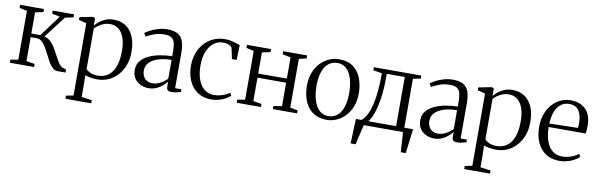

<svg xmlns="http://www.w3.org/2000/svg" viewBox="-50 -1007 5303 1706"><g transform="rotate(10 2601.0 -154.0)"><path d="M25 0V-27.5L94.5 -40V-479.5L26 -495V-522.5H240.5V-495L168 -479.5V-289H249.5L391 -479.5L319.5 -495V-522.5H512V-495L438 -479.5L287 -282.5Q321.5 -275 346.5 -250Q371.5 -225 390.5 -192Q409.5 -159 426.2 -125.8Q443 -92.5 460.2 -68Q477.5 -43.5 499 -36.5L527 -27.5V0H455.5Q430 0 410 -18.5Q390 -37 373 -66.2Q356 -95.5 340.2 -128Q324.5 -160.5 307.2 -189.8Q290 -219 269.5 -237.5Q249 -256 223 -256H168V-40L243.5 -27.5V0Z M567 229.5V201.5L633 188.5V-463.5L564 -481V-506.5L674.5 -528.5H690L702 -518.5V-454Q714 -469.5 736.8 -489Q759.5 -508.5 793 -523Q826.5 -537.5 870 -537.5Q929 -537.5 975 -509Q1021 -480.5 1047 -423Q1073 -365.5 1073 -279Q1073 -217.5 1054 -164.8Q1035 -112 1000.2 -72.5Q965.5 -33 918.5 -11Q871.5 11 816 11Q782.5 11 751.5 5.2Q720.5 -0.5 704.5 -7.5L706.5 80.5V188.5L799.5 201.5V229.5ZM813.5 -22.5Q867.5 -22.5 906.5 -50.2Q945.5 -78 966.8 -133.8Q988 -189.5 988 -272.5Q988 -330 977.2 -371.5Q966.5 -413 947 -440Q927.5 -467 901.5 -480Q875.5 -493 845.5 -493Q813 -493 785.8 -482.2Q758.5 -471.5 738.2 -456.2Q718 -441 706.5 -428.5V-62.5Q716 -50.5 743.8 -36.5Q771.5 -22.5 813.5 -22.5Z M1277.5 8.5Q1241 8.5 1207 -6.2Q1173 -21 1151 -51.8Q1129 -82.5 1129 -131Q1129 -179.5 1157.2 -213Q1185.5 -246.5 1231.2 -267.2Q1277 -288 1331 -297.5Q1385 -307 1436 -307.5V-355.5Q1436 -399 1428.2 -427.8Q1420.5 -456.5 1399.2 -471.2Q1378 -486 1337 -486Q1284.5 -486 1242.8 -470.5Q1201 -455 1171.5 -438L1155 -467.5Q1170 -479.5 1200 -495.5Q1230 -511.5 1269.8 -523.5Q1309.5 -535.5 1353.5 -535.5Q1412.5 -535.5 1446.8 -515.8Q1481 -496 1495.8 -456Q1510.5 -416 1510.5 -354.5V-32.5H1567V-8Q1556.5 -5 1543 -1.5Q1529.5 2 1514.8 4.5Q1500 7 1484.5 7Q1462.5 7 1451 -1.5Q1439.5 -10 1439.5 -34.5V-79.5Q1429.5 -65.5 1407 -44.5Q1384.5 -23.5 1351.8 -7.5Q1319 8.5 1277.5 8.5ZM1301 -40Q1339.5 -40 1373.2 -58Q1407 -76 1436 -104.5V-274Q1370.5 -274 1319.2 -258.2Q1268 -242.5 1238.8 -212.8Q1209.5 -183 1209.5 -140.5Q1209.5 -107.5 1222 -85Q1234.5 -62.5 1255.5 -51.2Q1276.5 -40 1301 -40Z M1845.5 11Q1772 11 1720.2 -23Q1668.5 -57 1641.5 -117.5Q1614.5 -178 1614.5 -256Q1614.5 -313.5 1632.2 -364.5Q1650 -415.5 1684.2 -454.8Q1718.5 -494 1767 -516.2Q1815.5 -538.5 1876.5 -538.5Q1904 -538.5 1930.5 -532.5Q1957 -526.5 1978 -519.5Q1999 -512.5 2009.5 -508.5L2005.5 -374.5H1963L1942.5 -470.5Q1941.5 -476.5 1932 -484.8Q1922.5 -493 1904 -499.2Q1885.5 -505.5 1857 -505.5Q1814.5 -505.5 1778 -478Q1741.5 -450.5 1719.5 -399Q1697.5 -347.5 1697.5 -275Q1697 -217.5 1708.5 -172.2Q1720 -127 1741.2 -96Q1762.5 -65 1792.5 -48.8Q1822.5 -32.5 1860 -32.5Q1888.5 -32.5 1915.5 -39.2Q1942.5 -46 1964.5 -56.2Q1986.5 -66.5 2000.5 -77L2013 -53Q1996 -36 1968.8 -21.2Q1941.5 -6.5 1909.8 2.2Q1878 11 1845.5 11Z M2072 0V-27.5L2141 -40V-479.5L2073 -495V-522.5H2289.5V-495L2215 -479.5V-288.5H2473.5V-479.5L2399 -495V-522.5H2615V-495L2548 -479.5V-40L2616.5 -27.5V0H2398V-27.5L2473.5 -40V-251.5H2215V-40L2291 -27.5V0Z M2660 -259.5Q2660 -326 2680.5 -377.8Q2701 -429.5 2735.8 -465.5Q2770.5 -501.5 2813 -520Q2855.5 -538.5 2900 -538.5Q2983 -538.5 3032.5 -500.5Q3082 -462.5 3104 -401Q3126 -339.5 3126 -268.5Q3126 -202.5 3105.5 -150.5Q3085 -98.5 3050.5 -62.5Q3016 -26.5 2973.5 -7.8Q2931 11 2887 11Q2825 11 2781.5 -11.2Q2738 -33.5 2711.2 -71.5Q2684.5 -109.5 2672.2 -158Q2660 -206.5 2660 -259.5ZM2893 -24.5Q2939.5 -24.5 2972.8 -51.2Q3006 -78 3023.8 -130.2Q3041.5 -182.5 3041.5 -259.5Q3041.5 -305.5 3033.5 -349Q3025.5 -392.5 3008 -427.5Q2990.5 -462.5 2962.5 -483Q2934.5 -503.5 2894 -503.5Q2847.5 -503.5 2813.8 -477Q2780 -450.5 2762 -398.2Q2744 -346 2744 -268.5Q2744 -222 2752.5 -178.2Q2761 -134.5 2778.8 -99.8Q2796.5 -65 2824.8 -44.8Q2853 -24.5 2893 -24.5Z M3177.5 0V-38L3189.5 -41.5Q3216 -61 3236 -99.5Q3256 -138 3269.8 -193.8Q3283.5 -249.5 3290.2 -321.8Q3297 -394 3297 -481.5L3217.5 -495V-522.5H3645V-495L3577 -481.5V0ZM3251 -41H3503V-484.5H3340.5V-441.5Q3340.5 -367.5 3333.2 -302.8Q3326 -238 3313.5 -185.5Q3301 -133 3285 -96Q3269 -59 3251 -41ZM3131.5 180Q3133 144.5 3134.2 108Q3135.5 71.5 3137 33.8Q3138.5 -4 3140 -42H3262.5L3220 -4.5Q3216 10 3210.5 33Q3205 56 3198.8 83Q3192.5 110 3186.5 135.2Q3180.5 160.5 3176.5 180ZM3584 180Q3582 156.5 3580.5 131.5Q3579 106.5 3577.8 82.2Q3576.5 58 3575 36.5Q3573.5 15 3571.5 -1L3534 -40H3656Q3653.5 -19 3650.8 3Q3648 25 3645.5 47.5Q3643 70 3640 92.5Q3637 115 3634 137Q3631 159 3628.5 180Z M3853.5 8.5Q3817 8.5 3783 -6.2Q3749 -21 3727 -51.8Q3705 -82.5 3705 -131Q3705 -179.5 3733.2 -213Q3761.5 -246.5 3807.2 -267.2Q3853 -288 3907 -297.5Q3961 -307 4012 -307.5V-355.5Q4012 -399 4004.2 -427.8Q3996.5 -456.5 3975.2 -471.2Q3954 -486 3913 -486Q3860.5 -486 3818.8 -470.5Q3777 -455 3747.5 -438L3731 -467.5Q3746 -479.5 3776 -495.5Q3806 -511.5 3845.8 -523.5Q3885.5 -535.5 3929.5 -535.5Q3988.5 -535.5 4022.8 -515.8Q4057 -496 4071.8 -456Q4086.5 -416 4086.5 -354.5V-32.5H4143V-8Q4132.5 -5 4119 -1.5Q4105.5 2 4090.8 4.5Q4076 7 4060.5 7Q4038.5 7 4027 -1.5Q4015.5 -10 4015.5 -34.5V-79.5Q4005.5 -65.5 3983 -44.5Q3960.5 -23.5 3927.8 -7.5Q3895 8.5 3853.5 8.5ZM3877 -40Q3915.5 -40 3949.2 -58Q3983 -76 4012 -104.5V-274Q3946.5 -274 3895.2 -258.2Q3844 -242.5 3814.8 -212.8Q3785.5 -183 3785.5 -140.5Q3785.5 -107.5 3798 -85Q3810.5 -62.5 3831.5 -51.2Q3852.5 -40 3877 -40Z M4165 229.5V201.5L4231 188.5V-463.5L4162 -481V-506.5L4272.5 -528.5H4288L4300 -518.5V-454Q4312 -469.5 4334.8 -489Q4357.5 -508.5 4391 -523Q4424.5 -537.5 4468 -537.5Q4527 -537.5 4573 -509Q4619 -480.5 4645 -423Q4671 -365.5 4671 -279Q4671 -217.5 4652 -164.8Q4633 -112 4598.2 -72.5Q4563.5 -33 4516.5 -11Q4469.5 11 4414 11Q4380.5 11 4349.5 5.2Q4318.5 -0.5 4302.5 -7.5L4304.5 80.5V188.5L4397.5 201.5V229.5ZM4411.5 -22.5Q4465.5 -22.5 4504.5 -50.2Q4543.5 -78 4564.8 -133.8Q4586 -189.5 4586 -272.5Q4586 -330 4575.2 -371.5Q4564.5 -413 4545 -440Q4525.5 -467 4499.5 -480Q4473.5 -493 4443.5 -493Q4411 -493 4383.8 -482.2Q4356.5 -471.5 4336.2 -456.2Q4316 -441 4304.5 -428.5V-62.5Q4314 -50.5 4341.8 -36.5Q4369.5 -22.5 4411.5 -22.5Z M4986 11Q4912.5 11 4861.2 -22.2Q4810 -55.5 4782.8 -115.5Q4755.5 -175.5 4755.5 -257Q4755.5 -323 4775.2 -374.8Q4795 -426.5 4828.2 -462.8Q4861.5 -499 4903.5 -518Q4945.5 -537 4990.5 -537Q5076 -537 5126 -489Q5176 -441 5178 -348.5Q5178.5 -319.5 5177 -301.2Q5175.5 -283 5172.5 -269H4839Q4839 -223.5 4848 -180.8Q4857 -138 4876.5 -104.5Q4896 -71 4927 -51.2Q4958 -31.5 5001.5 -31.5Q5044.5 -31.5 5085 -47Q5125.5 -62.5 5148 -81.5L5160.5 -55Q5142 -37 5114.2 -22Q5086.5 -7 5053.2 2Q5020 11 4986 11ZM4839.5 -300.5 5096.5 -306Q5098.5 -316 5099 -327.5Q5099.5 -339 5099.5 -349Q5099.5 -419 5072.2 -460.8Q5045 -502.5 4984.5 -502.5Q4949.5 -502.5 4922.8 -487Q4896 -471.5 4878 -444Q4860 -416.5 4850.5 -379.8Q4841 -343 4839.5 -300.5Z"/></g></svg>

Font: Merriweather 96pt Light
Style: Regular
Weight: 300
Version: Version 2.100